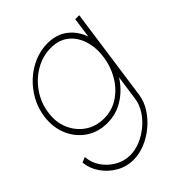

<svg xmlns="http://www.w3.org/2000/svg" viewBox="-245 -644 1023 1023"><g transform="rotate(-45 266.5 -132.0)"><path d="M478 -500H508L434 25Q428 68.5 402.8 108.8Q377.5 149 339.5 181Q301.5 213 257.2 231.5Q213 250 168.5 250Q116.5 250 72 224.8Q27.5 199.5 -1.2 158Q-30 116.5 -35 68L-5 55Q-2.5 100 23.2 137.5Q49 175 88.8 197.5Q128.5 220 173 220Q211.5 220 250.2 203.8Q289 187.5 322 160Q355 132.5 377 97.5Q399 62.5 404 25L424 -116Q388 -58.5 332.2 -22.8Q276.5 13 208 13Q139 13 87.2 -22.5Q35.5 -58 10.2 -117.8Q-15 -177.5 -5 -250Q2.5 -305 28.8 -352.8Q55 -400.5 94.5 -436.8Q134 -473 182.2 -493.5Q230.5 -514 282 -514Q350.5 -514 396.2 -478.5Q442 -443 462 -385ZM212 -17Q274 -17 322.8 -49.5Q371.5 -82 402.5 -135Q433.5 -188 442 -250Q451 -313.5 434.5 -366.8Q418 -420 378.5 -452Q339 -484 278 -484Q216.5 -484 162 -452.5Q107.5 -421 70.8 -367.8Q34 -314.5 25 -250Q15.5 -185 38.2 -132.2Q61 -79.5 106.5 -48.2Q152 -17 212 -17Z"/></g></svg>

Font: Urbanist Thin
Style: Italic
Weight: 100
Italic angle: -8°
Designer: Corey Hu
Foundry: Corey Hu
Version: Version 1.321; ttfautohint (v1.8.4.7-5d5b)